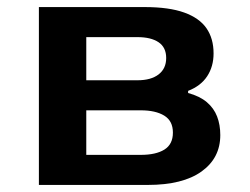

<svg xmlns="http://www.w3.org/2000/svg" viewBox="-20 -523 706 543"><path d="M90 0V-503H389Q458 -503 501 -487.5Q544 -472 564 -443Q584 -414 584 -372Q584 -335 566 -307.5Q548 -280 512 -266V-260Q545 -251 565 -234Q585 -217 594 -193.5Q603 -170 603 -141Q603 -76 550 -38Q497 0 398 0ZM224 -85H378Q421 -85 445 -100Q469 -115 469 -148Q469 -181 444.5 -196Q420 -211 378 -211H224ZM224 -296H369Q407 -296 428.5 -312.5Q450 -329 450 -359Q450 -389 428.5 -403.5Q407 -418 369 -418H224Z"/></svg>

Font: Nunito Sans 6pt
Style: Bold
Weight: 700
Version: Version 3.101;gftools[0.9.27]